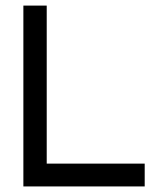

<svg xmlns="http://www.w3.org/2000/svg" viewBox="-20 -670 548 690"><path d="M64 0V-649.9H147.9V-82H500V0Z"/></svg>

Font: Apfel Grotezk
Style: Regular
Weight: 400
Designer: Luigi Gorlero
Foundry: © 2023, Luigi Gorlero & Collletttivo
Version: Version 2.000;Glyphs 3.2 (3217)